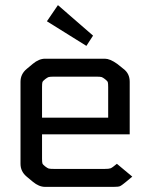

<svg xmlns="http://www.w3.org/2000/svg" viewBox="-20 -729 586 749"><path d="M436 -90 496 -40 472 -20Q454 -5 447.5 -2.5Q441 0 423 0H156Q132 0 108 -20L84 -40Q60 -60 60 -90V-410Q60 -440 84 -460L108 -480Q132 -500 156 -500H389Q409 -500 437 -480L462 -460Q486 -442 486 -410V-205H144V-111Q144 -96 145.5 -91.5Q147 -87 156 -80Q165 -73 170 -71.5Q175 -70 193 -70H387Q405 -70 411.5 -72.5Q418 -75 436 -90ZM402 -270V-389Q402 -404 400.5 -408.5Q399 -413 390 -420Q381 -427 376 -428.5Q371 -430 353 -430H193Q175 -430 170 -428.5Q165 -427 156 -420Q147 -413 145.5 -408.5Q144 -404 144 -389V-270ZM317 -550 163 -646 206 -709 343 -590Z"/></svg>

Font: Electrolize
Style: Regular
Weight: 400
Designer: Valery Zaveryaev
Foundry: Cyreal (www.cyreal.org)
Version: Version 1.002